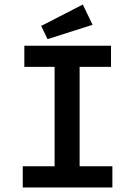

<svg xmlns="http://www.w3.org/2000/svg" viewBox="-20 -824 603 844"><path d="M189 -652 387 -715 344 -804 161 -710ZM80 0H474V-93H330V-530H468V-623H87V-530H220V-93H80Z"/></svg>

Font: Inconsolata SemiExpanded
Style: Bold
Weight: 700
Width: 6
Monospace: yes
Designer: Raph Levien, Cyreal, Brenton Simpson
Foundry: Raph Levien, Cyreal, Google
Version: Version 3.100